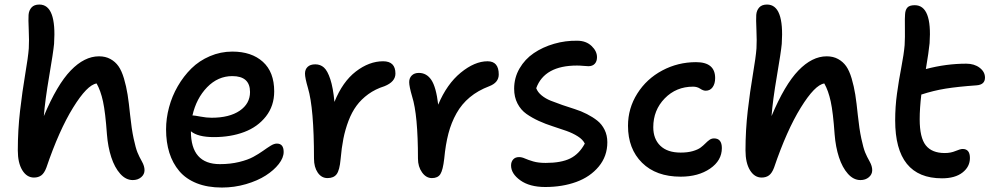

<svg xmlns="http://www.w3.org/2000/svg" viewBox="-20 -779 4417 853"><path d="M130.9 9.8Q99.1 9.8 79.1 -22.7Q59.1 -55.2 59.1 -110.8Q59.1 -200.2 69.1 -286.6Q79.1 -373 92 -449.2Q105 -525.4 107.9 -564Q109.9 -598.6 107.7 -646.2Q105.5 -693.8 106.9 -712.9Q108.4 -732.9 120.1 -745.8Q131.8 -758.8 154.8 -758.8Q231.9 -758.8 220.2 -584Q216.8 -547.4 198.5 -440.4Q180.2 -333.5 174.8 -263.2Q233.4 -402.8 294.2 -465.8Q355 -528.8 419.9 -528.8Q448.7 -528.8 470.5 -516.8Q492.2 -504.9 506.3 -484.9Q520.5 -464.8 530.8 -430.2Q541 -395.5 546.9 -358.6Q552.7 -321.8 558.1 -268.1Q564.5 -206.5 573.7 -163.6Q583 -120.6 590.6 -102.1Q598.1 -83.5 610.8 -61Q622.1 -41 622.1 -22.9Q622.1 -4.4 607.2 8.3Q592.3 21 569.8 21Q539.1 21 514.2 -6.8Q489.3 -34.7 474.4 -80.3Q459.5 -126 455.1 -182.1Q448.2 -279.3 437.7 -327.9Q427.2 -376.5 409.2 -408.2Q367.2 -401.9 304.7 -300.8Q242.2 -199.7 186 -34.2Q176.8 -9.8 163.6 0Q150.4 9.8 130.9 9.8Z M965.8 54.2Q902.3 54.2 854.2 35.2Q806.2 16.1 776.6 -18.8Q747.1 -53.7 732.4 -100.3Q717.8 -147 717.8 -204.1Q717.8 -252.9 731 -302.2Q744.1 -351.6 769.8 -396Q795.4 -440.4 830.3 -474.9Q865.2 -509.3 912.6 -529.5Q960 -549.8 1012.2 -549.8Q1097.7 -549.8 1147.9 -504.4Q1198.2 -459 1198.2 -373Q1198.2 -308.6 1161.4 -261.7Q1124.5 -214.8 1064.7 -192.4Q1004.9 -169.9 930.2 -169.9Q858.9 -169.9 828.1 -195.8Q828.1 -49.8 957 -49.8Q1003.4 -49.8 1042.2 -59.3Q1081.1 -68.8 1105.2 -82Q1129.4 -95.2 1148.2 -108.6Q1167 -122.1 1182.4 -131.6Q1197.8 -141.1 1210 -141.1Q1240.2 -141.1 1240.2 -104Q1240.2 -78.1 1218.5 -50.3Q1196.8 -22.5 1160.6 0.7Q1124.5 23.9 1072.8 39.1Q1021 54.2 965.8 54.2ZM836.9 -266.1Q843.8 -266.1 870.6 -261Q897.5 -255.9 919.9 -255.9Q999 -255.9 1044.9 -287.1Q1090.8 -318.4 1090.8 -370.1Q1090.8 -440.9 1012.2 -440.9Q948.2 -440.9 900.1 -391.4Q852.1 -341.8 835 -266.1Z M1435.1 12.2Q1408.2 12.2 1391.6 -12.2Q1375 -36.6 1375 -74.2Q1375 -298.3 1348.1 -388.2Q1335 -433.1 1335 -452.1Q1335 -470.7 1346.7 -481.9Q1358.4 -493.2 1380.9 -493.2Q1403.3 -493.2 1419.2 -479Q1435.1 -464.8 1447.5 -427Q1460 -389.2 1465.8 -326.2Q1502 -416 1561 -461.4Q1620.1 -506.8 1682.1 -506.8Q1736.8 -506.8 1736.8 -452.1Q1736.8 -415.5 1688 -396Q1647.5 -383.3 1616.2 -360.6Q1585 -337.9 1564 -309.3Q1543 -280.8 1528.3 -242.2Q1513.7 -203.6 1505.6 -163.1Q1497.6 -122.6 1493.2 -71.8Q1488.8 -22.9 1475.8 -5.4Q1462.9 12.2 1435.1 12.2Z M1898.9 12.2Q1873 12.2 1855 -13.2Q1836.9 -38.6 1836.9 -74.2Q1836.9 -268.6 1811 -350.1Q1797.9 -395 1797.9 -414.1Q1797.9 -432.1 1809.3 -443.6Q1820.8 -455.1 1840.8 -455.1Q1875.5 -455.1 1896.5 -423.6Q1917.5 -392.1 1926.8 -314Q1965.3 -405.8 2027.1 -456.3Q2088.9 -506.8 2146 -506.8Q2195.8 -506.8 2195.8 -448.2Q2195.8 -412.1 2153.8 -396Q2103.5 -377 2067.4 -346.9Q2031.2 -316.9 2008.1 -275.6Q1984.9 -234.4 1972.2 -185.8Q1959.5 -137.2 1953.6 -74.2Q1947.8 -23.4 1936.5 -5.6Q1925.3 12.2 1898.9 12.2Z M2402.3 51.8Q2333 51.8 2291.7 22.2Q2250.5 -7.3 2250.5 -43.9Q2250.5 -60.1 2259.8 -70.6Q2269 -81.1 2286.1 -81.1Q2298.3 -81.1 2312.5 -74.7Q2326.7 -68.4 2349.1 -61.8Q2371.6 -55.2 2404.3 -55.2Q2473.1 -55.2 2513.2 -75Q2553.2 -94.7 2578.1 -141.1Q2569.3 -159.2 2546.9 -173.3Q2524.4 -187.5 2496.3 -197.5Q2468.3 -207.5 2436 -217.8Q2403.8 -228 2373.8 -241.7Q2343.8 -255.4 2318.8 -272.9Q2293.9 -290.5 2279.1 -319.1Q2264.2 -347.7 2264.2 -384.8Q2264.2 -433.6 2288.1 -474.9Q2312 -516.1 2351.6 -543Q2391.1 -569.8 2441.7 -584.5Q2492.2 -599.1 2545.4 -598.1Q2584 -597.7 2608.2 -574.7Q2632.3 -551.8 2632.3 -524.9Q2632.3 -506.3 2622.3 -495.6Q2612.3 -484.9 2594.2 -484.9Q2588.9 -484.9 2572.5 -486.3Q2556.2 -487.8 2543.5 -487.8Q2398.9 -487.8 2362.3 -387.2Q2368.7 -369.6 2386.2 -355.2Q2403.8 -340.8 2427 -331.5Q2450.2 -322.3 2478.3 -312.5Q2506.3 -302.7 2533.9 -294.2Q2561.5 -285.6 2587.6 -272.2Q2613.8 -258.8 2633.8 -242.9Q2653.8 -227.1 2666 -202.4Q2678.2 -177.7 2678.2 -147Q2678.2 -85 2640.1 -39.1Q2602.1 6.8 2540.3 29.3Q2478.5 51.8 2402.3 51.8Z M3003.9 5.9Q2895 5.9 2832.5 -55.9Q2770 -117.7 2770 -220.2Q2770 -297.9 2811.3 -363.3Q2852.5 -428.7 2922.1 -465.8Q2991.7 -502.9 3072.3 -502.9Q3157.2 -502.9 3157.2 -432.1Q3157.2 -407.2 3146 -391.6Q3134.8 -376 3115.2 -376Q3104 -376 3090.6 -385Q3077.1 -394 3059.1 -394Q2983.9 -394 2933.1 -341.8Q2882.3 -289.6 2882.3 -213.9Q2882.3 -161.6 2913.8 -131.3Q2945.3 -101.1 3003.9 -101.1Q3035.2 -101.1 3057.9 -107.7Q3080.6 -114.3 3092.8 -123.5Q3105 -132.8 3113.8 -141.8Q3122.6 -150.9 3131.8 -157.5Q3141.1 -164.1 3152.3 -164.1Q3187 -164.1 3187 -121.1Q3187 -65.9 3134.8 -30Q3082.5 5.9 3003.9 5.9Z M3363.8 9.8Q3332 9.8 3312 -22.7Q3292 -55.2 3292 -110.8Q3292 -200.2 3302 -286.6Q3312 -373 3325 -449.2Q3337.9 -525.4 3340.8 -564Q3342.8 -598.6 3340.6 -646.2Q3338.4 -693.8 3339.8 -712.9Q3341.3 -732.9 3353 -745.8Q3364.7 -758.8 3387.7 -758.8Q3464.8 -758.8 3453.1 -584Q3449.7 -547.4 3431.4 -440.4Q3413.1 -333.5 3407.7 -263.2Q3466.3 -402.8 3527.1 -465.8Q3587.9 -528.8 3652.8 -528.8Q3681.6 -528.8 3703.4 -516.8Q3725.1 -504.9 3739.3 -484.9Q3753.4 -464.8 3763.7 -430.2Q3773.9 -395.5 3779.8 -358.6Q3785.6 -321.8 3791 -268.1Q3797.4 -206.5 3806.6 -163.6Q3815.9 -120.6 3823.5 -102.1Q3831.1 -83.5 3843.8 -61Q3855 -41 3855 -22.9Q3855 -4.4 3840.1 8.3Q3825.2 21 3802.7 21Q3772 21 3747.1 -6.8Q3722.2 -34.7 3707.3 -80.3Q3692.4 -126 3688 -182.1Q3681.2 -279.3 3670.7 -327.9Q3660.2 -376.5 3642.1 -408.2Q3600.1 -401.9 3537.6 -300.8Q3475.1 -199.7 3418.9 -34.2Q3409.7 -9.8 3396.5 0Q3383.3 9.8 3363.8 9.8Z M4165 13.2Q3957 13.2 3957 -244.1Q3957 -304.7 3965.1 -363.3Q3973.1 -421.9 3984.4 -480.2Q3995.6 -538.6 3999 -578.1Q4001 -612.8 4000.2 -657.2Q3999.5 -701.7 4001 -715.8Q4002 -734.9 4011.2 -745.4Q4020.5 -755.9 4043.9 -755.9Q4121.6 -755.9 4109.9 -586.9Q4106.4 -549.8 4093.3 -472.2Q4183.6 -496.1 4272.9 -496.1Q4308.6 -496.1 4332.3 -478Q4356 -460 4356 -434.1Q4356 -402.8 4318.8 -399.9Q4235.4 -394 4181.2 -385.3Q4127 -376.5 4073.2 -358.9Q4065.9 -298.3 4065.9 -249Q4065.9 -167.5 4093 -133.3Q4120.1 -99.1 4177.2 -99.1Q4204.1 -99.1 4225.3 -108.2Q4246.6 -117.2 4256.8 -117.2Q4289.1 -117.2 4289.1 -77.1Q4289.1 -38.1 4256.1 -12.5Q4223.1 13.2 4165 13.2Z"/></svg>

Font: Shantell Sans Irregular
Style: Regular
Weight: 500
Designer: Stephen Nixon, Anya Danilova, Shantell Martin
Foundry: Arrow Type
Version: Version 1.006;[9816181b4]